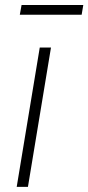

<svg xmlns="http://www.w3.org/2000/svg" viewBox="-20 -732 346 752"><path d="M45.4 0 135.7 -545.9H179.7L89.4 0ZM306.2 -712.4 299.8 -674.3H57.6L64.5 -712.4Z"/></svg>

Font: Inter ExtraLight
Style: Italic
Weight: 250
Italic angle: -9.3988°
Designer: Rasmus Andersson
Foundry: rsms
Version: Version 4.001;git-66647c0bb